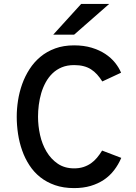

<svg xmlns="http://www.w3.org/2000/svg" viewBox="-20 -942 690 974"><path d="M356 12.2Q301.8 12.2 259 -2.7Q216.3 -17.6 184.1 -43.2Q151.9 -68.8 129.2 -103.8Q106.4 -138.7 92.3 -179Q78.1 -219.2 71.5 -262.9Q64.9 -306.6 64.9 -350.1Q64.9 -390.1 71.5 -432.6Q78.1 -475.1 92.5 -515.4Q106.9 -555.7 129.9 -591.3Q152.8 -627 185.1 -653.8Q217.3 -680.7 259.8 -696.3Q302.2 -711.9 356 -711.9Q405.3 -711.9 444.8 -700Q484.4 -688 513.9 -668.5Q543.5 -648.9 563.5 -624Q583.5 -599.1 594.2 -573.2L499 -528.8Q486.3 -548.8 472.4 -564.2Q458.5 -579.6 441.7 -590.3Q424.8 -601.1 403.8 -606.4Q382.8 -611.8 356 -611.8Q320.8 -611.8 293.7 -600.6Q266.6 -589.4 246.3 -569.8Q226.1 -550.3 211.9 -524.4Q197.8 -498.5 189.2 -469.5Q180.7 -440.4 176.8 -409.7Q172.9 -378.9 172.9 -350.1Q172.9 -303.7 183.3 -256.8Q193.8 -210 216.3 -172.4Q238.8 -134.8 273.4 -111.3Q308.1 -87.9 356 -87.9Q381.8 -87.9 402.6 -94.5Q423.3 -101.1 440.7 -113Q458 -125 471.9 -141.6Q485.8 -158.2 498 -178.2L595.2 -141.1Q580.6 -106.9 558.8 -78.6Q537.1 -50.3 507.6 -30.3Q478 -10.3 440.2 1Q402.3 12.2 356 12.2ZM356 -766.1H250L391.6 -921.9H533.7Z"/></svg>

Font: Overpass
Style: Regular
Weight: 400
Designer: Delve Withrington
Foundry: Delve Fonts
Version: Version 1.001